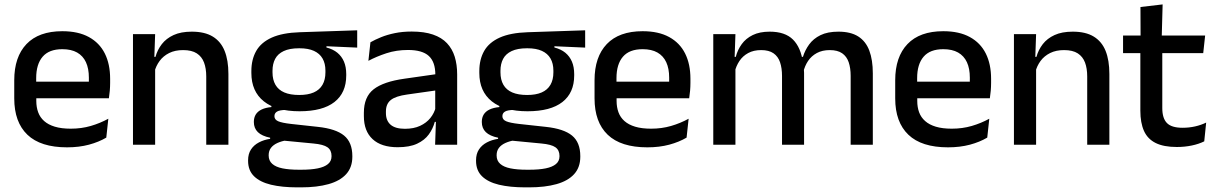

<svg xmlns="http://www.w3.org/2000/svg" viewBox="-20 -640 5376 849"><path d="M276.5 11.5Q159.5 11.5 101.2 -44.2Q43 -100 43 -205V-285Q43 -388.5 97.2 -445.2Q151.5 -502 255.5 -502Q326 -502 373 -476.2Q420 -450.5 443.5 -403.5Q467 -356.5 467 -292V-273.5Q467 -256.5 465.5 -239Q464 -221.5 461.5 -205.5H371.5Q372.5 -231.5 372.8 -254.5Q373 -277.5 373 -296.5Q373 -337 360 -365Q347 -393 321 -407.8Q295 -422.5 255.5 -422.5Q197 -422.5 168.5 -389.2Q140 -356 140 -294.5V-248.5L140.5 -237V-193.5Q140.5 -166 148.8 -143.5Q157 -121 175.2 -104.8Q193.5 -88.5 222.5 -79.8Q251.5 -71 293 -71Q340 -71 381.2 -83Q422.5 -95 459 -115L450 -31.5Q417 -12 373.2 -0.2Q329.5 11.5 276.5 11.5ZM95 -205.5V-279H441.5V-205.5Z M892 0V-302Q892 -337.5 882.2 -363.5Q872.5 -389.5 850.2 -404Q828 -418.5 789.5 -418.5Q754 -418.5 728 -405.5Q702 -392.5 685.8 -370.5Q669.5 -348.5 662.5 -320.5L646.5 -388.5H667.5Q676 -419.5 695.5 -444.8Q715 -470 747.5 -485Q780 -500 828 -500Q885.5 -500 921 -478.2Q956.5 -456.5 973.2 -415Q990 -373.5 990 -313V0ZM568 0V-489H666L662 -374.5L666 -368.5V0Z M1304.5 -148Q1201.5 -148 1146.5 -192Q1091.5 -236 1091.5 -317.5V-325.5Q1091.5 -377 1113 -414.8Q1134.5 -452.5 1181.8 -473.8Q1229 -495 1305.5 -497.5L1559.5 -506V-429.5L1423.5 -435.5V-430Q1452.5 -422.5 1471.8 -406.8Q1491 -391 1501 -367.5Q1511 -344 1511 -312V-306.5Q1511 -229.5 1458.8 -188.8Q1406.5 -148 1304.5 -148ZM1300.5 110.5H1313Q1355.5 110.5 1385 104.5Q1414.5 98.5 1430.2 85.5Q1446 72.5 1446 51V49.5Q1446 24 1428 11.2Q1410 -1.5 1365.5 -5.5L1224.5 -19L1249 -20Q1225 -16 1206.8 -7.8Q1188.5 0.5 1178.2 13.8Q1168 27 1168 46.5V47.5Q1168 70.5 1183.8 84.5Q1199.5 98.5 1229.2 104.5Q1259 110.5 1300.5 110.5ZM1294.5 188.5Q1227 188.5 1178.2 176.8Q1129.5 165 1103.2 139.2Q1077 113.5 1077 71V69Q1077 40.5 1089.8 21Q1102.5 1.5 1124.8 -10.2Q1147 -22 1174.5 -26V-31Q1138 -38.5 1120.2 -55.8Q1102.5 -73 1102.5 -100.5V-101Q1102.5 -120 1111 -133.8Q1119.5 -147.5 1136.8 -155.8Q1154 -164 1180 -166.5V-177.5L1283 -152.5L1245.5 -154Q1216 -153.5 1204.8 -146.5Q1193.5 -139.5 1193.5 -126.5V-126Q1193.5 -111 1210.2 -103.8Q1227 -96.5 1267 -92L1386 -79Q1465 -70.5 1501.5 -40.5Q1538 -10.5 1538 50.5V53Q1538 100 1510.8 130Q1483.5 160 1432.8 174.2Q1382 188.5 1311 188.5ZM1303 -220Q1341.5 -220 1367.2 -231.2Q1393 -242.5 1406 -265Q1419 -287.5 1419 -320V-327.5Q1419 -359.5 1406.2 -381.5Q1393.5 -403.5 1368.2 -415Q1343 -426.5 1304.5 -426.5H1302Q1260.5 -426.5 1234.5 -414.2Q1208.5 -402 1196.8 -379.8Q1185 -357.5 1185 -327V-320Q1185 -287.5 1198 -265Q1211 -242.5 1237.2 -231.2Q1263.5 -220 1303 -220Z M1904 0 1908 -116 1904.5 -131V-285L1905 -309.5Q1905 -366 1876.2 -392.5Q1847.5 -419 1784 -419Q1732.5 -419 1688.5 -404.5Q1644.5 -390 1609 -371L1618 -453Q1638 -464.5 1665 -475.5Q1692 -486.5 1726 -493.5Q1760 -500.5 1800.5 -500.5Q1856 -500.5 1894.5 -487.2Q1933 -474 1956.5 -449Q1980 -424 1990.8 -389Q2001.5 -354 2001.5 -311V0ZM1738.5 11Q1666 11 1627.5 -24.8Q1589 -60.5 1589 -126.5V-141.5Q1589 -211.5 1632.2 -245.2Q1675.5 -279 1768.5 -292L1915.5 -313L1921 -242L1780 -222Q1729.5 -215 1708 -197.8Q1686.5 -180.5 1686.5 -147V-140Q1686.5 -106.5 1707.2 -88.5Q1728 -70.5 1770.5 -70.5Q1809.5 -70.5 1837.5 -83.5Q1865.5 -96.5 1883 -118.2Q1900.5 -140 1907 -166.5L1920.5 -101H1902.5Q1894.5 -71 1876 -45.5Q1857.5 -20 1824.2 -4.5Q1791 11 1738.5 11Z M2312.5 -148Q2209.5 -148 2154.5 -192Q2099.5 -236 2099.5 -317.5V-325.5Q2099.5 -377 2121 -414.8Q2142.5 -452.5 2189.8 -473.8Q2237 -495 2313.5 -497.5L2567.5 -506V-429.5L2431.5 -435.5V-430Q2460.5 -422.5 2479.8 -406.8Q2499 -391 2509 -367.5Q2519 -344 2519 -312V-306.5Q2519 -229.5 2466.8 -188.8Q2414.5 -148 2312.5 -148ZM2308.5 110.5H2321Q2363.5 110.5 2393 104.5Q2422.5 98.5 2438.2 85.5Q2454 72.5 2454 51V49.5Q2454 24 2436 11.2Q2418 -1.5 2373.5 -5.5L2232.5 -19L2257 -20Q2233 -16 2214.8 -7.8Q2196.5 0.5 2186.2 13.8Q2176 27 2176 46.5V47.5Q2176 70.5 2191.8 84.5Q2207.5 98.5 2237.2 104.5Q2267 110.5 2308.5 110.5ZM2302.5 188.5Q2235 188.5 2186.2 176.8Q2137.5 165 2111.2 139.2Q2085 113.5 2085 71V69Q2085 40.5 2097.8 21Q2110.5 1.5 2132.8 -10.2Q2155 -22 2182.5 -26V-31Q2146 -38.5 2128.2 -55.8Q2110.5 -73 2110.5 -100.5V-101Q2110.5 -120 2119 -133.8Q2127.5 -147.5 2144.8 -155.8Q2162 -164 2188 -166.5V-177.5L2291 -152.5L2253.5 -154Q2224 -153.5 2212.8 -146.5Q2201.5 -139.5 2201.5 -126.5V-126Q2201.5 -111 2218.2 -103.8Q2235 -96.5 2275 -92L2394 -79Q2473 -70.5 2509.5 -40.5Q2546 -10.5 2546 50.5V53Q2546 100 2518.8 130Q2491.5 160 2440.8 174.2Q2390 188.5 2319 188.5ZM2311 -220Q2349.5 -220 2375.2 -231.2Q2401 -242.5 2414 -265Q2427 -287.5 2427 -320V-327.5Q2427 -359.5 2414.2 -381.5Q2401.5 -403.5 2376.2 -415Q2351 -426.5 2312.5 -426.5H2310Q2268.5 -426.5 2242.5 -414.2Q2216.5 -402 2204.8 -379.8Q2193 -357.5 2193 -327V-320Q2193 -287.5 2206 -265Q2219 -242.5 2245.2 -231.2Q2271.5 -220 2311 -220Z M2842.5 11.5Q2725.5 11.5 2667.2 -44.2Q2609 -100 2609 -205V-285Q2609 -388.5 2663.2 -445.2Q2717.5 -502 2821.5 -502Q2892 -502 2939 -476.2Q2986 -450.5 3009.5 -403.5Q3033 -356.5 3033 -292V-273.5Q3033 -256.5 3031.5 -239Q3030 -221.5 3027.5 -205.5H2937.5Q2938.5 -231.5 2938.8 -254.5Q2939 -277.5 2939 -296.5Q2939 -337 2926 -365Q2913 -393 2887 -407.8Q2861 -422.5 2821.5 -422.5Q2763 -422.5 2734.5 -389.2Q2706 -356 2706 -294.5V-248.5L2706.5 -237V-193.5Q2706.5 -166 2714.8 -143.5Q2723 -121 2741.2 -104.8Q2759.5 -88.5 2788.5 -79.8Q2817.5 -71 2859 -71Q2906 -71 2947.2 -83Q2988.5 -95 3025 -115L3016 -31.5Q2983 -12 2939.2 -0.2Q2895.5 11.5 2842.5 11.5ZM2661 -205.5V-279H3007.5V-205.5Z M3741.5 0V-304.5Q3741.5 -339 3732.8 -364.8Q3724 -390.5 3703.8 -404.5Q3683.5 -418.5 3649 -418.5Q3616 -418.5 3592 -405.5Q3568 -392.5 3553.2 -370.5Q3538.5 -348.5 3532 -320.5L3519 -388.5H3530.5Q3539.5 -418 3558 -443.5Q3576.5 -469 3608 -484.5Q3639.5 -500 3687.5 -500Q3741.5 -500 3775 -478.8Q3808.5 -457.5 3824 -416.2Q3839.5 -375 3839.5 -315.5V0ZM3134 0V-489H3232L3228 -374.5L3232 -368.5V0ZM3438 0V-304.5Q3438 -339 3429.2 -364.8Q3420.5 -390.5 3400.2 -404.5Q3380 -418.5 3345.5 -418.5Q3312.5 -418.5 3288.5 -405.5Q3264.5 -392.5 3249.8 -370.5Q3235 -348.5 3228.5 -320.5L3212.5 -388.5H3233.5Q3241.5 -419.5 3259.8 -444.8Q3278 -470 3308.5 -485Q3339 -500 3383.5 -500Q3451.5 -500 3486.5 -465Q3521.5 -430 3530.5 -363Q3533 -353.5 3534.2 -341.5Q3535.5 -329.5 3535.5 -318V0Z M4172 11.5Q4055 11.5 3996.8 -44.2Q3938.5 -100 3938.5 -205V-285Q3938.5 -388.5 3992.8 -445.2Q4047 -502 4151 -502Q4221.5 -502 4268.5 -476.2Q4315.5 -450.5 4339 -403.5Q4362.5 -356.5 4362.5 -292V-273.5Q4362.5 -256.5 4361 -239Q4359.5 -221.5 4357 -205.5H4267Q4268 -231.5 4268.2 -254.5Q4268.5 -277.5 4268.5 -296.5Q4268.5 -337 4255.5 -365Q4242.5 -393 4216.5 -407.8Q4190.5 -422.5 4151 -422.5Q4092.5 -422.5 4064 -389.2Q4035.5 -356 4035.5 -294.5V-248.5L4036 -237V-193.5Q4036 -166 4044.2 -143.5Q4052.5 -121 4070.8 -104.8Q4089 -88.5 4118 -79.8Q4147 -71 4188.5 -71Q4235.5 -71 4276.8 -83Q4318 -95 4354.5 -115L4345.5 -31.5Q4312.5 -12 4268.8 -0.2Q4225 11.5 4172 11.5ZM3990.5 -205.5V-279H4337V-205.5Z M4787.5 0V-302Q4787.5 -337.5 4777.8 -363.5Q4768 -389.5 4745.8 -404Q4723.5 -418.5 4685 -418.5Q4649.5 -418.5 4623.5 -405.5Q4597.5 -392.5 4581.2 -370.5Q4565 -348.5 4558 -320.5L4542 -388.5H4563Q4571.5 -419.5 4591 -444.8Q4610.5 -470 4643 -485Q4675.5 -500 4723.5 -500Q4781 -500 4816.5 -478.2Q4852 -456.5 4868.8 -415Q4885.5 -373.5 4885.5 -313V0ZM4463.5 0V-489H4561.5L4557.5 -374.5L4561.5 -368.5V0Z M5184 10Q5125.5 10 5090 -7.8Q5054.5 -25.5 5038.5 -61.2Q5022.5 -97 5022.5 -150.5V-449.5H5119.5V-162Q5119.5 -117 5140 -96Q5160.5 -75 5209 -75Q5238 -75 5264.5 -81Q5291 -87 5313.5 -98L5305 -15Q5281 -3 5249.5 3.5Q5218 10 5184 10ZM4946 -405V-483H5309L5300.5 -405ZM5023.5 -474.5 5023 -609 5121 -620.5 5117 -474.5Z"/></svg>

Font: Anek Gurmukhi Medium Medium
Style: Regular
Weight: 500
Version: Version 1.003